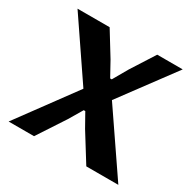

<svg xmlns="http://www.w3.org/2000/svg" viewBox="-157 -877 1045 1039"><g transform="rotate(30 365.5 -357.5)"><path d="M22.5 0 284.2 -356 40 -715.3H240.7L332 -566.9L381.8 -476.6H391.6L444.3 -568.4L538.1 -715.3H697.3L448.7 -379.9L708 0H507.8L400.9 -171.9L353.5 -256.3H343.8L293.5 -171.4L181.2 0Z"/></g></svg>

Font: Proza Libre
Style: Bold
Weight: 700
Designer: Jasper de Waard
Foundry: Jasper de Waard
Version: Version 1.000; ttfautohint (v1.4.1.8-43bc)